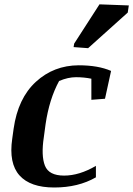

<svg xmlns="http://www.w3.org/2000/svg" viewBox="-20 -835 601 866"><path d="M412.6 -86.9V-35.2Q333 10.7 224.6 10.7Q116.7 10.7 67.9 -43.9Q19 -98.6 35.2 -209.5L41.5 -254.9Q61 -391.6 141.6 -465.8Q222.2 -540 335 -540.5Q422.9 -540.5 481 -515.1L453.6 -389.6L392.1 -384.8V-480Q358.9 -486.8 322.8 -486.8Q286.6 -486.8 246.6 -469.7Q202.1 -388.2 185.5 -274.4L177.7 -216.3Q165 -132.8 182.6 -87.9Q200.2 -43 269 -43Q337.9 -43 412.6 -86.9ZM314.5 -638.2 428.7 -815.4 561 -810.5 556.2 -778.3 377.4 -617.7 312 -622.6Z"/></svg>

Font: NoticiaText-BoldItalic
Style: Bold Italic
Weight: 700
Italic angle: -8°
Designer: JM Sole
Foundry: JM Sole
Version: Version 1.003